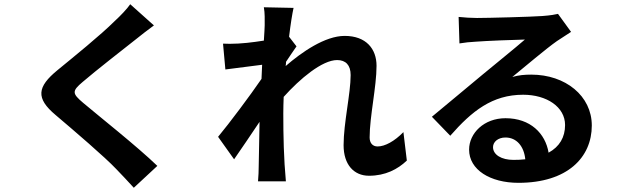

<svg xmlns="http://www.w3.org/2000/svg" viewBox="-20 -805 2908 898"><path d="M589.1 -785.2C574.2 -763.1 543 -730.8 516 -706C452.1 -642 322.1 -536.9 248.9 -476.9C153.8 -398.8 146 -345.9 240.1 -267C327.1 -193.2 471.2 -70 523.1 -14.9C550.1 13.1 578.8 43.3 605.8 73.2L715.9 -29.1C621.8 -120 440 -263.8 369 -323.9C317.1 -367.9 315.7 -378.9 366.8 -421.9C429.7 -475.9 554.7 -573.2 616.8 -622.2C638.8 -640.3 670.1 -664.1 699.9 -686.1Z M1866.8 -187.1C1824.9 -144.2 1780.2 -120 1746.1 -120C1721.9 -120 1708.8 -137.1 1708.8 -161.9C1708.8 -259.9 1741.1 -399.1 1741.1 -497.2C1741.1 -576 1692.8 -637.1 1592 -637.1C1500 -637.1 1391 -561.1 1316.1 -496.1C1317.1 -503.2 1317.8 -509.9 1317.8 -516C1334.9 -540.8 1354.8 -572.1 1366.8 -588.1L1332 -633.2C1339.1 -692.1 1346.9 -741.1 1353 -768.1L1214.1 -771C1219.1 -742.9 1218 -714.1 1218 -687.1C1218 -677.2 1216.3 -650.2 1214.1 -615.1C1162.3 -606.9 1108 -600.1 1055 -600.1C1045.1 -600.1 1034.1 -600.9 1023.1 -600.9L1034.1 -480.1C1088.1 -487.2 1160.9 -496.1 1206 -502.1L1203.1 -436.1C1149.1 -357.2 1054 -230.1 1000 -165.1L1074.9 -60C1106.9 -105.1 1153.1 -175.1 1193.9 -235.1C1191.8 -155.2 1192.1 -100.1 1190 -27C1190 -11 1188.9 23.1 1186.8 43H1317.1C1307.2 -62.9 1305 -169 1305 -274.9C1305 -299 1305.8 -324.9 1306.8 -351.9C1382.8 -436.8 1486.9 -524.1 1556.8 -524.1C1596.9 -524.1 1620 -500.7 1620 -453.8C1620 -367.9 1587 -229 1587 -126.1C1587 -35.2 1634.9 17 1706 17C1782 17 1839.8 -13.1 1882.8 -54Z M2381 -57.2C2326 -57.2 2285.9 -81 2285.9 -116.8C2285.9 -141 2308.9 -161.9 2344.1 -161.9C2396 -161.9 2430.8 -121.1 2436.8 -60C2419.7 -57.9 2400.9 -57.2 2381 -57.2ZM2589.8 -740.1C2577.8 -737.2 2556.1 -733 2517 -730.1C2464.1 -726.2 2261 -720.9 2210.9 -720.9C2183.9 -720.9 2152 -723 2125 -725.9L2128.9 -601.9C2150.9 -605.8 2181.1 -609 2206 -610.1C2256 -614 2386 -619 2435 -620C2388.1 -579.2 2289.8 -500 2236.9 -456C2180.8 -409.8 2067.1 -313.9 2000 -258.9L2085.9 -170.1C2186.8 -285.2 2282 -361.9 2426.8 -361.9C2536.9 -361.9 2622.9 -305 2622.9 -220.2C2622.9 -163 2596.9 -119 2545.8 -90.9C2530.9 -180.8 2460.9 -252.1 2344.1 -252.1C2244 -252.1 2174 -182.2 2174 -105.1C2174 -11 2272.7 50.1 2404.8 50.1C2633.9 50.1 2747.9 -68.9 2747.9 -218C2747.9 -356.2 2625 -456 2464.8 -456C2433.9 -456 2407 -453.8 2376.1 -445C2435 -492.9 2533.7 -577.1 2584.9 -612.9C2605.8 -626.8 2627.8 -641 2650.9 -655.9Z"/></svg>

Font: Karasuma Gothic
Style: Bold
Weight: 700
Designer: Rasmus Andersson / Ryoko Nishizuka
Foundry: Genbu
Version: Version 1.00